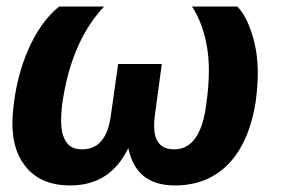

<svg xmlns="http://www.w3.org/2000/svg" viewBox="-20 -550 858 585"><path d="M194 15C276 15 334 -23 371 -99C387 -21 435 15 513 15C666 15 738 -102 759 -240C769 -312 767 -372 755 -421C742 -471 726 -507 703 -530H565C588 -495 603 -453 611 -405C619 -358 618 -302 609 -236C602 -179 583 -95 511 -95C459 -95 443 -132 452 -200L473 -355H340L318 -200C309 -132 282 -95 230 -95C202 -95 185 -106 175 -130C165 -152 164 -188 170 -236C186 -344 221 -449 297 -530H160C79 -465 35 -339 23 -240C11 -158 20 -96 51 -52C82 -7 129 15 194 15Z"/></svg>

Font: Cheyenne Sans
Style: Bold Italic
Weight: 700
Italic angle: -8.13011°
Designer: The Public Sans project authors (U.S. Web Design System), Libre Franklin designed by Pablo Impallari and Rodrigo Fuenzal
Foundry: The Cheyenne Sans Project Authors
Version: Version 2.007